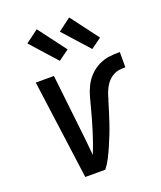

<svg xmlns="http://www.w3.org/2000/svg" viewBox="-141 -855 793 945"><g transform="rotate(-20 255.5 -382.5)"><path d="M141 0 71 -520H166L205 -173Q207 -152 209 -131Q211 -110 213 -89Q224 -116 233.5 -143Q243 -170 251.5 -197.5Q260 -225 268 -252.5Q276 -280 283 -307.5Q290 -335 297.5 -362.5Q305 -390 318 -416.5Q331 -443 352.5 -465Q374 -487 400.5 -500Q427 -513 455 -516.5Q483 -520 511 -520V-440Q495 -440 479 -438Q463 -436 448 -428Q433 -420 421 -407Q409 -394 401 -379Q393 -364 387.5 -348.5Q382 -333 378 -317L377 -316Q369 -289 360.5 -262Q352 -235 343 -208Q334 -181 323.5 -154.5Q313 -128 301.5 -101.5Q290 -75 277 -49Q264 -23 246 0ZM389 -580 268 -715 335 -765 444 -620ZM219 -580 98 -715 165 -765 274 -620Z"/></g></svg>

Font: Iosevka SS04 Medium
Style: Italic
Weight: 500
Italic angle: -9°
Monospace: yes
Designer: Belleve Invis
Foundry: Belleve Invis
Version: Version 19.0.0; ttfautohint (v1.8.4)